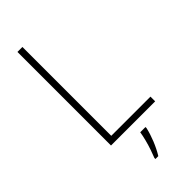

<svg xmlns="http://www.w3.org/2000/svg" viewBox="-293 -764 1036 1036"><g transform="rotate(-45 225.0 -246.5)"><path d="M93 0V-714H131V-36H430V0ZM295 69Q287 105 270.5 146Q254 187 233 221H211V213Q218 196 227.5 168.5Q237 141 244.5 111.5Q252 82 255 61H295Z"/></g></svg>

Font: Noto Sans Lao Looped SemiCondensed ExtraLight
Style: Regular
Weight: 200
Width: 4
Designer: Mark Frömberg, Ben Mitchell
Foundry: The Fontpad Ltd
Version: Version 1.002; ttfautohint (v1.8.4.7-5d5b)